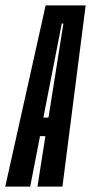

<svg xmlns="http://www.w3.org/2000/svg" viewBox="-62 -695 340 715"><path d="M-42.5 0 108 -675H257L170.5 0H77.5L107 -188H87L50.5 0ZM99.5 -257H118.5L174 -607H168Z"/></svg>

Font: Anybody UltraCondensed Medium
Style: Italic
Weight: 500
Width: 1
Italic angle: -10°
Designer: Tyler Finck
Foundry: Etcetera Type Company
Version: Version 1.010; ttfautohint (v1.8.3) -l 8 -r 50 -G 200 -x 14 